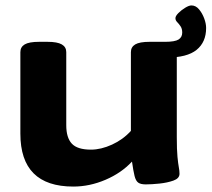

<svg xmlns="http://www.w3.org/2000/svg" viewBox="-20 -679 779 707"><path d="M250 8Q55 8 55 -187V-487Q55 -506 71 -515.5Q87 -525 124 -525H155Q191 -525 207.5 -515.5Q224 -506 224 -487V-218Q224 -172 244.5 -150Q265 -128 315 -128Q352 -128 392.5 -146.5Q433 -165 462 -197V-487Q462 -506 478 -515.5Q494 -525 531 -525H562Q598 -525 614.5 -515.5Q631 -506 631 -487V-174Q631 -127 633.5 -101.5Q636 -76 638.5 -63Q641 -50 641 -39Q641 -22 618.5 -14Q596 -6 567 -3Q538 0 517 0Q498 0 489 -6.5Q480 -13 475.5 -31Q471 -49 466 -84Q427 -42 368.5 -17Q310 8 250 8ZM594 -467 534 -525H588Q624 -525 637.5 -533.5Q651 -542 651 -559Q651 -573 645 -582Q639 -591 632.5 -597.5Q626 -604 626 -612Q626 -620 637 -631Q648 -642 662 -650.5Q676 -659 685 -659Q701 -659 713 -644.5Q725 -630 732 -611Q739 -592 739 -576Q739 -524 704 -495.5Q669 -467 594 -467Z"/></svg>

Font: Asap Expanded ExtraBold
Style: Regular
Weight: 800
Width: 7
Designer: Pablo Cosgaya
Foundry: Omnibus-Type
Version: Version 3.001; ttfautohint (v1.8.4.7-5d5b)